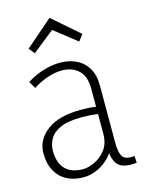

<svg xmlns="http://www.w3.org/2000/svg" viewBox="-122 -880 726 961"><g transform="rotate(-15 241.0 -399.5)"><path d="M341 -115 362 -109Q345 -70 316.5 -44Q288 -18 255 -5Q222 8 190 8Q141 8 104 -11.5Q67 -31 46.5 -68.5Q26 -106 26 -160Q26 -230 87.5 -276Q149 -322 259 -322Q288 -322 310.5 -320.5Q333 -319 356 -314V-277Q331 -281 308.5 -283Q286 -285 257 -285Q187 -285 147.5 -267.5Q108 -250 91.5 -221.5Q75 -193 75 -160Q75 -96 107 -64Q139 -32 198 -32Q225 -32 258.5 -47.5Q292 -63 316.5 -95Q341 -127 341 -178V-411Q341 -476 307.5 -506.5Q274 -537 222 -537Q187 -537 148 -524Q109 -511 71 -487L50 -523Q91 -550 137 -563.5Q183 -577 223 -577Q268 -577 305.5 -559.5Q343 -542 365 -506Q387 -470 387 -414V-117Q387 -72 398.5 -50Q410 -28 445 -28Q450 -28 454 -28.5Q458 -29 463 -30L465 6Q458 7 450.5 7.5Q443 8 436 8Q382 8 361.5 -22.5Q341 -53 341 -115ZM369 -687 344 -654 223 -749H232L114 -655L90 -685L231 -807Z"/></g></svg>

Font: Yaldevi ExtraLight
Style: Regular
Weight: 200
Designer: Sol Matas, Rajitha Manaperi, Kosala Senevirathne
Foundry: Mooniak
Version: Version 1.100